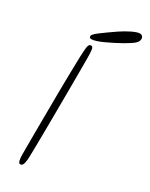

<svg xmlns="http://www.w3.org/2000/svg" viewBox="-196 -778 642 822"><g transform="rotate(30 125.0 -367.0)"><path d="M68 3.5Q60.5 3.5 57.8 -8.5Q55 -20.5 55 -36Q55 -45.5 55 -75.2Q55 -105 55.2 -148.8Q55.5 -192.5 55.8 -243.5Q56 -294.5 56.5 -346.5Q57 -398.5 58 -445Q59 -491.5 60 -525.5Q61.5 -564.5 64.5 -576.8Q67.5 -589 77 -589Q86 -589 88 -574.5Q90 -560 90 -531Q90 -506 90 -465.5Q90 -425 89.8 -376Q89.5 -327 89.2 -276.5Q89 -226 88.5 -180Q88 -134 87.5 -99Q87 -64 86.5 -47.5Q86 -26 83.5 -15Q81 -4 77.2 -0.2Q73.5 3.5 68 3.5ZM63.5 -612.5Q58.5 -612.5 56 -615Q53.5 -617.5 53.5 -623Q53.5 -630.5 79.2 -650Q105 -669.5 146 -697.5Q170.5 -714 195.2 -726Q220 -738 232.5 -738Q240 -738 244.8 -733.2Q249.5 -728.5 249.5 -720Q249.5 -707 236 -695.5Q222.5 -684 192.5 -667Q156 -646.5 118.8 -629.5Q81.5 -612.5 63.5 -612.5Z"/></g></svg>

Font: Gluten Thin Thin
Style: Regular
Weight: 250
Version: Version 1.300